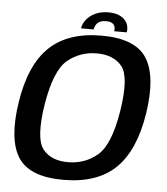

<svg xmlns="http://www.w3.org/2000/svg" viewBox="-55 -841 780 896"><g transform="rotate(5 335.0 -393.5)"><path d="M274 5Q432.5 5 519 -78.2Q605.5 -161.5 633 -337.5Q660 -513 606.5 -597Q553 -681 395 -681Q237 -681 150 -597.5Q63 -514 36 -337.5Q9 -162 62.5 -78.5Q116 5 274 5ZM289 -79Q209.5 -79 171 -128.2Q132.5 -177.5 157.5 -337.5Q184 -499 242.5 -547.8Q301 -596.5 380 -596.5Q459 -596.5 498 -547.8Q537 -499 511.5 -337.5Q485.5 -177.5 426.8 -128.2Q368 -79 289 -79ZM418 -792Q383.5 -792 357.5 -780.5Q331.5 -769 315.5 -749.5Q299.5 -730 295.5 -706.5H354.5Q357 -719.5 363.2 -729.2Q369.5 -739 380.8 -744.5Q392 -750 410.5 -750Q427.5 -750 437 -744.5Q446.5 -739 450 -729.2Q453.5 -719.5 451 -706.5H510Q514 -730 504.5 -749.5Q495 -769 473 -780.5Q451 -792 418 -792Z"/></g></svg>

Font: Anybody Thin Medium
Style: Italic
Weight: 500
Italic angle: -10°
Version: Version 1.113;gftools[0.9.25]